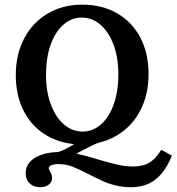

<svg xmlns="http://www.w3.org/2000/svg" viewBox="-20 -602 750 815"><path d="M47 -283.2Q47 -370.7 82.5 -438.6Q118 -506.5 182.3 -544.4Q246.6 -582.3 329 -582.3Q412.6 -582.3 476.5 -545.8Q540.4 -509.4 575.5 -442.8Q610.6 -376.3 610.6 -287.7Q610.6 -200.3 575.2 -132.4Q539.7 -64.5 475.4 -26.6Q411.1 11.3 328.6 11.3Q245.1 11.3 181.2 -25.1Q117.2 -61.5 82.1 -128.1Q47 -194.7 47 -283.2ZM482.4 -286.2Q482.4 -358.4 461.6 -413.1Q440.8 -467.7 405.7 -497.6Q370.6 -527.4 327.5 -527.4Q283.7 -527.4 249.1 -497.2Q214.6 -467 194.9 -411.8Q175.3 -356.6 175.3 -284.7Q175.3 -212.5 196.1 -157.9Q216.8 -103.2 251.9 -73.4Q287.1 -43.5 330.1 -43.5Q374 -43.5 408.5 -73.8Q443.1 -104 462.7 -159.2Q482.4 -214.4 482.4 -286.2ZM89 132.9Q89 106.3 106.3 86.2Q123.6 66.2 156 54.9Q188.4 43.6 231.5 43.2Q269.6 42.5 304.9 50.2Q340.3 57.8 394.8 74.4Q446.4 89.7 479.1 97.2Q511.9 104.7 546 104.7Q586.6 104.7 613.9 88.4Q641.1 72.1 664.6 33.8L709.7 58.8Q681 128.6 639.1 160.7Q597.3 192.7 534.9 192.7Q501.2 192.7 470.7 185.1Q440.2 177.5 415.4 166.2Q390.5 155 356.8 137.6Q313.7 115.4 286.3 104.9Q258.8 94.4 229.3 94.4Q210.2 94.4 198.6 99.3Q186.9 104.1 186.9 111.8Q186.9 114.6 188.7 118.2Q190.4 121.8 192.4 125.9Q196.6 133.4 198.9 139.9Q201.2 146.3 201.2 153.9Q201.2 170.8 186.9 181.8Q172.5 192.7 150.2 192.7Q122.7 192.7 105.8 176.4Q89 160 89 132.9ZM302 5.3Q335.2 -15.5 359.8 -26.9Q384.3 -38.4 417.6 -43.6L418.4 -2.7Q396 4.1 378.7 11.9Q361.4 19.8 335.8 33.4Q325.2 39.4 313 45.6Q300.8 51.9 287.3 57.9L210.7 47.4Q234.6 42.2 254.9 32.2Q275.3 22.1 302 5.3Z"/></svg>

Font: Playfair Micro SmCond SmLight
Style: Regular
Weight: 360
Width: 4
Designer: Claus Eggers Sørensen
Foundry: Claus Eggers Sørensen
Version: Version 2.100;Glyphs 3.2 (3219)